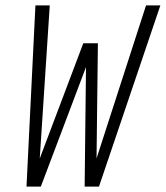

<svg xmlns="http://www.w3.org/2000/svg" viewBox="-20 -690 613 710"><path d="M131 0H78L111 -670H164L127 -104L288 -530H342L337 -104L520 -670H573L346 0H293L298 -442Z"/></svg>

Font: Lode Dark Term
Style: Italic
Weight: 400
Italic angle: -11°
Monospace: yes
Designer: Belleve Invis
Foundry: Belleve Invis
Version: Version 29.2.0